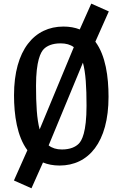

<svg xmlns="http://www.w3.org/2000/svg" viewBox="-20 -882 660 1034"><path d="M301 9.5C456.5 9.5 564.5 -115.5 564.5 -360.5C564.5 -468.5 549 -583 493.5 -657.5L566 -820.5L471.5 -862.5L409.5 -723.5C384 -733.5 355 -739 321.5 -739C166 -739 55.5 -614 55.5 -369C55.5 -262 72 -147.5 127.5 -73L55 90L149.5 132L211.5 -7C237 3.5 266.5 9.5 301 9.5ZM174 -420C174 -554 199 -601 216 -618C232.5 -634.5 261 -648.5 306 -648.5C335.5 -648.5 358.5 -642 377.5 -628L193.5 -185C178.5 -241 174 -319 174 -420ZM242 -99 426.5 -544.5C441.5 -490 446 -413.5 446 -313C446 -169 420.5 -124.5 404 -108C387 -91 358.5 -77 313.5 -77C284 -77 260.5 -84.5 242 -99Z"/></svg>

Font: Monaspace Argon Medium
Style: Regular
Weight: 500
Designer: Riley Cran & the Lettermatic Team
Foundry: Lettermatic
Version: Version 1.000 (Monaspace Argon)